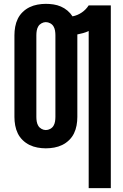

<svg xmlns="http://www.w3.org/2000/svg" viewBox="-20 -763 640 998"><path d="M441 215V-602Q427 -595 412 -591Q397 -587 382 -584V-155Q382 -133 378 -111Q374 -89 364.5 -69.5Q355 -50 339 -34.5Q323 -19 303.5 -9.5Q284 0 262 4Q240 8 218 8Q197 8 175 4Q153 0 133.5 -9.5Q114 -19 98 -34.5Q82 -50 72.5 -69.5Q63 -89 59 -111Q55 -133 55 -155V-580Q55 -602 59 -624Q63 -646 72.5 -665.5Q82 -685 98 -700.5Q114 -716 133.5 -725.5Q153 -735 175 -739Q197 -743 218 -743Q238 -743 258 -740Q278 -737 296.5 -729Q315 -721 330.5 -708Q346 -695 357 -678Q383 -683 405 -698Q427 -713 441 -735H556V215ZM218 -87Q230 -87 241 -93Q252 -99 258 -109Q264 -119 266 -131Q268 -143 268 -155V-580Q268 -592 266 -604Q264 -616 258 -626Q252 -636 241 -642Q230 -648 218 -648Q207 -648 196 -642Q185 -636 179 -626Q173 -616 171 -604Q169 -592 169 -580V-155Q169 -143 171 -131Q173 -119 179 -109Q185 -99 196 -93Q207 -87 218 -87Z"/></svg>

Font: Iosevka Extrabold Extended
Style: Regular
Weight: 800
Width: 7
Monospace: yes
Designer: Belleve Invis
Foundry: Belleve Invis
Version: Version 32.5.0; ttfautohint (v1.8.4)